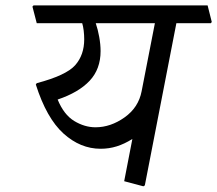

<svg xmlns="http://www.w3.org/2000/svg" viewBox="-20 -669 791 699"><path d="M507.3 5.9 502 9.3 432.1 -9.3 461.9 -163.1Q433.1 -145 405 -136.2Q377 -127.4 346.2 -127.4Q272.5 -127.4 210.9 -183.1Q149.4 -238.8 110.4 -361.3L113.8 -366.2Q220.7 -394.5 253.7 -431.6Q286.6 -468.8 286.6 -525.9Q286.6 -541 284.7 -557.4Q282.7 -573.7 279.3 -584.5H113.8L98.1 -645L102.1 -649.4H735.8L751 -588.9L747.6 -584.5H622.1ZM328.6 -584.5Q336.4 -561.5 341.3 -534.2Q346.2 -506.8 346.2 -482.9Q346.2 -417.5 306.4 -375Q266.6 -332.5 189.9 -306.6Q212.4 -251.5 250.2 -228.5Q288.1 -205.6 327.6 -205.6Q382.8 -205.6 433.6 -241.7Q484.4 -277.8 495.6 -336.9L543.9 -584.5Z"/></svg>

Font: Sitara
Style: Italic
Weight: 400
Italic angle: -11°
Designer: Neelakash Kshetrimayum
Foundry: Neelakash Kshetrimayum
Version: Version 1.000;PS Version 1.000;PS 1.0;hotconv 1.;hotconv 1.0